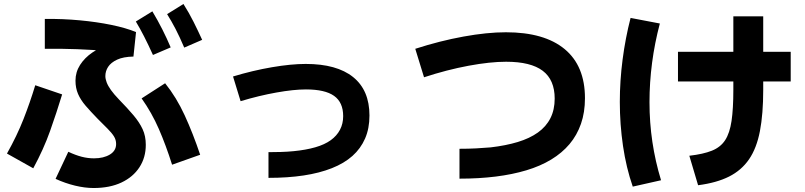

<svg xmlns="http://www.w3.org/2000/svg" viewBox="-20 -872 4040 964"><path d="M259 26 323 -110Q359 -93 390 -85Q421 -77 452 -77Q500 -77 531.5 -96Q563 -115 563 -149Q563 -170 552 -187.5Q541 -205 520 -226Q499 -247 470 -276Q435 -312 410 -341Q385 -370 372 -400Q359 -430 359 -467Q359 -510 382 -546Q405 -582 444 -608.5Q483 -635 533 -651Q583 -667 636 -671L622 -595Q579 -609 513.5 -615.5Q448 -622 368.5 -625Q289 -628 205 -627V-777Q295 -778 380.5 -770Q466 -762 539 -747Q612 -732 663 -711L650 -588Q599 -587 568 -572.5Q537 -558 523 -536.5Q509 -515 509 -490Q509 -476 515.5 -458.5Q522 -441 537 -420Q552 -399 577 -373Q620 -329 650 -293.5Q680 -258 696 -223.5Q712 -189 712 -145Q712 -81 680 -32Q648 17 589.5 44.5Q531 72 450 72Q406 72 356.5 60Q307 48 259 26ZM147 -27 15 -101Q65 -190 98 -274Q131 -358 157 -444L292 -398Q264 -306 231.5 -214.5Q199 -123 147 -27ZM985 -95 844 -45Q813 -143 777.5 -224.5Q742 -306 691 -378L809 -454Q866 -383 907.5 -292.5Q949 -202 985 -95ZM905 -633Q882 -687 861.5 -726.5Q841 -766 819 -801L901 -852Q929 -808 952 -762Q975 -716 995 -672ZM748 -596Q724 -649 703.5 -689Q683 -729 662 -764L745 -815Q772 -770 795 -724.5Q818 -679 837 -634Z M1328 21V-108Q1356 -108 1390 -109Q1424 -110 1454 -113Q1516 -119 1563 -132.5Q1610 -146 1640.5 -168Q1671 -190 1687 -220.5Q1703 -251 1703 -289Q1703 -358 1657.5 -390.5Q1612 -423 1516 -423Q1455 -423 1368 -407.5Q1281 -392 1188 -364L1150 -488Q1249 -518 1345.5 -534.5Q1442 -551 1515 -551Q1671 -551 1753 -485Q1835 -419 1835 -292Q1835 -227 1813 -176.5Q1791 -126 1749.5 -89Q1708 -52 1646 -27.5Q1584 -3 1504.5 9Q1425 21 1328 21Z M2287 25V-125Q2332 -125 2370 -127Q2408 -129 2443 -132Q2520 -141 2579.5 -159Q2639 -177 2680.5 -206.5Q2722 -236 2743.5 -278.5Q2765 -321 2765 -377Q2765 -471 2705 -516.5Q2645 -562 2521 -562Q2441 -562 2333 -542Q2225 -522 2109 -484L2065 -627Q2189 -667 2307.5 -688.5Q2426 -710 2520 -710Q2713 -710 2815 -625.5Q2917 -541 2917 -379Q2917 -308 2897 -250.5Q2877 -193 2839.5 -148.5Q2802 -104 2747.5 -71Q2693 -38 2623 -17Q2553 4 2469 14.5Q2385 25 2287 25Z M3299 33 3157 65Q3124 -30 3108 -139Q3092 -248 3092 -360Q3092 -466 3106 -573.5Q3120 -681 3146 -782L3293 -754Q3267 -656 3254 -557Q3241 -458 3241 -359Q3241 -257 3255.5 -159.5Q3270 -62 3299 33ZM3950 -612V-463H3384V-612ZM3485 58 3441 -90Q3511 -98 3554.5 -115.5Q3598 -133 3621 -168.5Q3644 -204 3653 -265Q3662 -326 3662 -421V-790H3812V-421Q3812 -300 3795.5 -214Q3779 -128 3741 -72.5Q3703 -17 3640.5 14.5Q3578 46 3485 58Z"/></svg>

Font: Murecho Thin
Style: Bold
Weight: 700
Version: Version 1.010